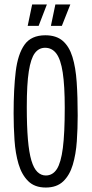

<svg xmlns="http://www.w3.org/2000/svg" viewBox="-20 -829 410 860"><path d="M185 11Q135 11 106 -18Q77 -47 63 -94.5Q49 -142 45 -201Q41 -260 41 -321Q41 -431 50.5 -509Q60 -587 90 -629Q120 -671 183 -671Q232 -671 261 -646Q290 -621 304.5 -574Q319 -527 323.5 -461Q328 -395 328 -312Q328 -253 324 -195.5Q320 -138 306 -91Q292 -44 263 -16.5Q234 11 185 11ZM185 -43Q216 -43 234.5 -71.5Q253 -100 261.5 -166Q270 -232 270 -346Q270 -445 261 -504Q252 -563 232.5 -589Q213 -615 182 -615Q154 -615 136 -591Q118 -567 109 -509.5Q100 -452 100 -350Q100 -264 105 -205Q110 -146 120.5 -110.5Q131 -75 147.5 -59Q164 -43 185 -43ZM153 -713H104L124 -809H190ZM257 -713H208L228 -809H295Z"/></svg>

Font: Bricolage Grotesque 72pt Condensed ExtraLight
Style: Regular
Weight: 250
Width: 3
Designer: Mathieu Triay
Foundry: Atelier Triay
Version: Version 1.001;gftools[0.9.33.dev8+g029e19f]